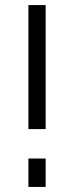

<svg xmlns="http://www.w3.org/2000/svg" viewBox="-20 -737 292 757"><path d="M92 -228V-717H160V-228ZM92 0V-112H160V0Z"/></svg>

Font: Raleway Thin
Style: Regular
Weight: 400
Version: Version 4.026